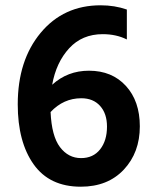

<svg xmlns="http://www.w3.org/2000/svg" viewBox="-20 -689 585 725"><path d="M286 -92Q332 -92 358 -125Q384 -158 384 -211Q384 -260 358 -289Q332 -318 287 -318Q220 -318 171 -266Q175 -175 206.5 -133.5Q238 -92 286 -92ZM459 -653V-540Q419 -560 368 -560Q290 -560 241 -506.5Q192 -453 177 -369Q235 -422 316 -422Q403 -422 455.5 -364.5Q508 -307 508 -212Q508 -113 447.5 -48.5Q387 16 285 16Q167 16 107 -68.5Q47 -153 47 -295Q47 -461 133.5 -565Q220 -669 360 -669Q413 -669 459 -653Z"/></svg>

Font: Hind Semibold
Style: Regular
Weight: 600
Designer: Manushi Parikh, Satya Rajpurohit
Foundry: Indian Type Foundry
Version: Version 1.201;PS 1.0;hotconv 1.0.78;makeotf.lib2.5.61930; tt